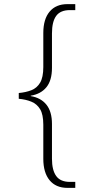

<svg xmlns="http://www.w3.org/2000/svg" viewBox="-20 -780 454 931"><path d="M307 131Q251 131 220.5 94Q190 57 190 -10V-175Q190 -225 174.5 -250.5Q159 -276 132 -287Q105 -298 71 -301V-329Q105 -332 132 -342.5Q159 -353 174.5 -379Q190 -405 190 -455V-620Q190 -687 220.5 -723.5Q251 -760 307 -760H345V-731H319Q273 -731 252.5 -703Q232 -675 232 -618V-451Q232 -390 205 -357Q178 -324 129 -316V-314Q178 -306 205 -272.5Q232 -239 232 -179V-10Q232 45 252.5 73.5Q273 102 319 102H345V131Z"/></svg>

Font: Noto Serif Armenian ExtraLight
Style: Regular
Weight: 250
Version: Version 2.007